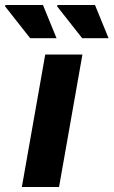

<svg xmlns="http://www.w3.org/2000/svg" viewBox="-67 -744 452 764"><path d="M20 0 113 -527H261L168 0ZM260 -592 160 -719 162 -724H311L365 -592ZM53 -592 -47 -719 -45 -724H104L158 -592Z"/></svg>

Font: Archivo SemiExpanded
Style: Bold Italic
Weight: 700
Width: 6
Italic angle: -10°
Designer: Hector Gatti
Foundry: Omnibus-Type
Version: Version 2.001